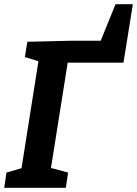

<svg xmlns="http://www.w3.org/2000/svg" viewBox="-21 -899 656 919"><path d="M532 -879 461 -704H318L110 -699L98 -626L163 -606L82 -94L10 -73L-1 0H294L305 -73L223 -95L303 -599H570L615 -879Z"/></svg>

Font: Bitter Pro
Style: Bold Italic
Weight: 700
Italic angle: -9°
Designer: Sol Matas, and Bitter project Authors
Foundry: Sol Matas
Version: Version 1.010